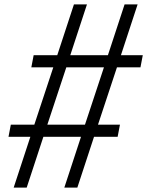

<svg xmlns="http://www.w3.org/2000/svg" viewBox="-20 -750 667 870"><path d="M101 100 176.5 -130H347L271.5 100H330.5L406 -130H513L523.5 -185H424L510 -445H616.5L627 -500H528L603.5 -730H544.5L469 -500H298.5L374 -730H315L239.5 -500H132.5L122 -445H221.5L135.5 -185H29L18.5 -130H117.5L42 100ZM194.5 -185 280.5 -445H451L365 -185Z"/></svg>

Font: Monaspace Neon ExtraLight
Style: Italic
Weight: 200
Italic angle: -11°
Designer: Riley Cran & the Lettermatic Team
Foundry: Lettermatic
Version: Version 1.200 (Monaspace Neon)